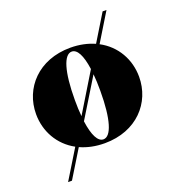

<svg xmlns="http://www.w3.org/2000/svg" viewBox="-128 -681 829 907"><g transform="rotate(-20 286.0 -228.0)"><path d="M27.5 -230C27.5 -143 71.5 -64.5 149 -22.5L60 123H79.5L164 -15C199 1 240.5 10 286.5 10C447.5 10 545.5 -100 545.5 -230C545.5 -317.5 501 -396.5 422.5 -438L508.5 -579H489L407.5 -445.5C372.5 -461 332 -470 286.5 -470C125.5 -470 27.5 -360 27.5 -230ZM222.5 -230C222.5 -374 247.5 -450.5 286.5 -450.5C314 -450.5 334 -413.5 344 -342L226 -148C223.5 -172.5 222.5 -199.5 222.5 -230ZM350.5 -230C350.5 -86 325.5 -9.5 286.5 -9.5C259 -9.5 238.5 -47.5 228.5 -121L347 -314.5C349.5 -290 350.5 -261.5 350.5 -230Z"/></g></svg>

Font: Bodoni* 11pt Fatface
Style: Regular
Weight: 900
Version: Version 2.3